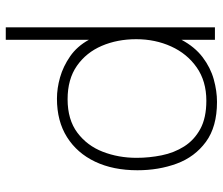

<svg xmlns="http://www.w3.org/2000/svg" viewBox="-72 -674 754 649"><g transform="rotate(-90 304.5 -350.0)"><path d="M284 7Q200 7 149 -30.5Q98 -68 75.5 -129Q53 -190 53 -262Q53 -344 82 -405Q111 -466 165 -500Q219 -534 295 -534Q330 -534 367 -523.5Q404 -513 438 -489.5Q472 -466 494 -426V-707H536V0H494V-113Q470 -68 435 -41.5Q400 -15 360.5 -4Q321 7 284 7ZM288 -29Q354 -29 400.5 -61.5Q447 -94 471.5 -148Q496 -202 496 -266Q496 -330 473.5 -382.5Q451 -435 406 -466.5Q361 -498 293 -498Q224 -498 180 -465Q136 -432 115.5 -379Q95 -326 95 -265Q95 -222 103.5 -180Q112 -138 133.5 -104Q155 -70 192.5 -49.5Q230 -29 288 -29Z"/></g></svg>

Font: Onest Thin
Style: Regular
Weight: 250
Designer: Dmitri Voloshin, Andrey Kudryavtsev
Foundry: Dmitri Voloshin, Andrey Kudryavtsev
Version: Version 1.000;gftools[0.9.33]